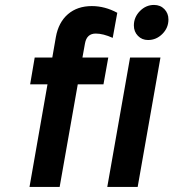

<svg xmlns="http://www.w3.org/2000/svg" viewBox="-20 -738 685 758"><path d="M96.5 0 167.5 -405H99L117 -511H186.5L200.5 -591.5Q211 -650 248.2 -682Q285.5 -714 342.5 -714Q394 -714 443 -687.5L425 -588.5Q387 -605.5 358 -605.5Q322.5 -605.5 315.5 -566.5L305.5 -511H407.5L388.5 -405H287L215.5 0ZM564.5 -580Q540.5 -580 524.5 -596.5Q508.5 -613 508.5 -637.5Q508.5 -670 532.2 -694.2Q556 -718.5 588 -718.5Q613 -718.5 629 -702Q645 -685.5 645 -661Q645 -628 621 -604Q597 -580 564.5 -580ZM403.5 0 493.5 -511H613.5L523.5 0Z"/></svg>

Font: Overpass
Style: Bold Italic
Weight: 700
Italic angle: -10°
Designer: Delve Withrington, Dave Bailey, Thomas Jockin
Foundry: Delve Fonts LLC
Version: Version 4.000; ttfautohint (v1.8.3)